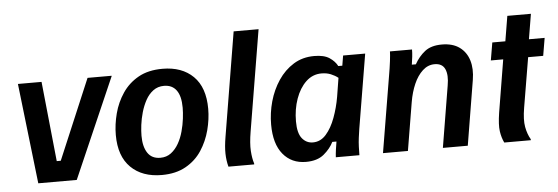

<svg xmlns="http://www.w3.org/2000/svg" viewBox="-46 -804 2770 953"><g transform="rotate(-5 1339.0 -327.5)"><path d="M110.8 0 53.3 -498.3V-500H170.8L211.7 -101.7H231.7L400 -500H520V-498.3L302.5 0Z M725.8 12.5Q628.3 12.5 571.7 -43.3Q515 -99.2 515 -205Q515 -257.5 529.2 -311.7Q543.3 -365.8 574.2 -411.7Q605 -457.5 654.2 -485Q703.3 -512.5 774.2 -512.5Q870.8 -512.5 927.1 -457.1Q983.3 -401.7 983.3 -295Q983.3 -243.3 969.2 -189.2Q955 -135 925 -89.2Q895 -43.3 845.4 -15.4Q795.8 12.5 725.8 12.5ZM725.8 -73.3Q756.7 -73.3 779.2 -90.4Q801.7 -107.5 817.1 -134.6Q832.5 -161.7 841.2 -193.8Q850 -225.8 853.8 -257.1Q857.5 -288.3 857.5 -311.7Q857.5 -369.2 836.2 -398.3Q815 -427.5 774.2 -427.5Q743.3 -427.5 720.4 -410.4Q697.5 -393.3 682.5 -365.8Q667.5 -338.3 658.3 -306.2Q649.2 -274.2 645.4 -243.8Q641.7 -213.3 641.7 -190Q641.7 -135.8 662.5 -104.6Q683.3 -73.3 725.8 -73.3Z M1058.3 0Q1050 -30.8 1049.2 -65.4Q1048.3 -100 1056.7 -149.2L1142.5 -666.7H1266.7L1183.3 -165Q1173.3 -105.8 1175.8 -67.9Q1178.3 -30 1186.7 -5V0Z M1444.2 10Q1372.5 10 1330 -41.7Q1287.5 -93.3 1287.5 -189.2Q1287.5 -247.5 1303.3 -304.2Q1319.2 -360.8 1350.4 -407.5Q1381.7 -454.2 1426.7 -482.1Q1471.7 -510 1530 -510Q1579.2 -510 1605.8 -492.1Q1632.5 -474.2 1645 -450H1665L1673.3 -500H1783.3L1721.7 -130.8Q1718.3 -109.2 1715.4 -86.7Q1712.5 -64.2 1711.7 -42.1Q1710.8 -20 1710.8 0H1593.3Q1594.2 -16.7 1597.1 -37.9Q1600 -59.2 1603.3 -77.5H1582.5Q1566.7 -45 1533.8 -17.5Q1500.8 10 1444.2 10ZM1486.7 -83.3Q1525 -83.3 1552.5 -114.6Q1580 -145.8 1598.3 -195.4Q1616.7 -245 1625.8 -298.3L1640.8 -391.7Q1625 -404.2 1604.6 -412.5Q1584.2 -420.8 1558.3 -420.8Q1514.2 -420.8 1481.2 -389.6Q1448.3 -358.3 1430 -306.7Q1411.7 -255 1411.7 -194.2Q1411.7 -135.8 1432.9 -109.6Q1454.2 -83.3 1486.7 -83.3Z M1828.3 0 1891.7 -380Q1898.3 -417.5 1902.5 -451.2Q1906.7 -485 1906.7 -500H2016.7Q2016.7 -483.3 2014.6 -464.6Q2012.5 -445.8 2009.2 -425H2029.2Q2050 -462.5 2081.2 -487.1Q2112.5 -511.7 2165.8 -511.7Q2220 -511.7 2253.8 -487.1Q2287.5 -462.5 2300.4 -420.4Q2313.3 -378.3 2304.2 -323.3L2250.8 0H2126.7L2177.5 -306.7Q2186.7 -358.3 2173.3 -387.9Q2160 -417.5 2121.7 -417.5Q2088.3 -417.5 2062.1 -393.3Q2035.8 -369.2 2018.3 -329.2Q2000.8 -289.2 1992.5 -240L1952.5 0Z M2432.5 0Q2420 -25.8 2415.4 -57.9Q2410.8 -90 2420 -149.2L2463.3 -411.7H2401.7L2416.7 -500H2481.7L2502.5 -625H2620L2599.2 -500H2677.5L2662.5 -411.7H2587.5L2545.8 -163.3Q2535.8 -104.2 2542.5 -67.9Q2549.2 -31.7 2565 -5V0Z"/></g></svg>

Font: Familjen Grotesk SemiBold
Style: Italic
Weight: 600
Italic angle: -9.46201°
Designer: Anders Wikstroem, Jonas Baeckman, Matilda Gysing, Kristian Moeller
Foundry: Familjen STHLM AB
Version: Version 2.002